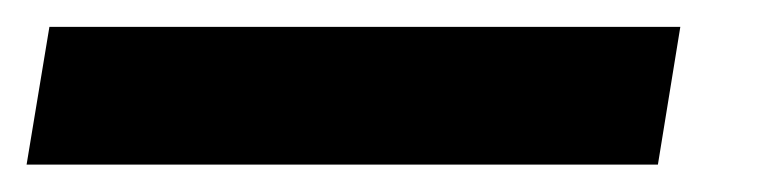

<svg xmlns="http://www.w3.org/2000/svg" viewBox="-83 -20 571 143"><path d="M423.7 0 407 102.6H-63.2L-46.2 0Z"/></svg>

Font: Inter UI Semi Bold
Style: Italic
Weight: 600
Italic angle: -9.39999°
Designer: Rasmus Andersson
Foundry: rsms
Version: 3.2;8d6f07862